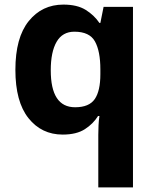

<svg xmlns="http://www.w3.org/2000/svg" viewBox="-20 -576 672 836"><path d="M408 11Q408 -8 409 -30Q410 -52 413 -71H407Q386 -37 349.5 -13.5Q313 10 253 10Q161 10 104 -61.5Q47 -133 47 -272Q47 -412 105 -484Q163 -556 256 -556Q316 -556 353 -533Q390 -510 413 -476H417L431 -546H559V240H408ZM307 -109Q368 -109 392.5 -144.5Q417 -180 417 -253V-274Q417 -353 393.5 -395.5Q370 -438 304 -438Q252 -438 226.5 -394Q201 -350 201 -270Q201 -109 307 -109Z"/></svg>

Font: Noto Sans Khmer UI
Style: Bold
Weight: 700
Designer: Danh Hong and the Monotype Design Team
Foundry: Monotype Imaging Inc.
Version: Version 2.002; ttfautohint (v1.8.4.7-5d5b)